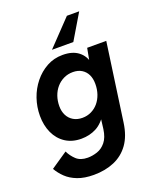

<svg xmlns="http://www.w3.org/2000/svg" viewBox="-166 -805 910 1115"><g transform="rotate(-20 289.0 -247.0)"><path d="M218 214Q160 214 118.5 198Q77 182 50 156Q23 130 6 100L109 30Q123 60 148.5 84Q174 108 219 108Q248 108 278 98Q308 88 330.5 60.5Q353 33 360 -17L373 -122L389 -107Q357 -52 315 -30Q273 -8 222 -8Q165 -8 124 -35Q83 -62 61.5 -109Q40 -156 40 -215Q40 -270 57.5 -321Q75 -372 108 -413Q141 -454 185.5 -478.5Q230 -503 284 -503Q345 -503 381 -475Q417 -447 426 -400L413 -387L433 -493H551L483 -11Q472 67 436.5 116.5Q401 166 345 190Q289 214 218 214ZM269 -120Q299 -120 324.5 -132.5Q350 -145 368 -166.5Q386 -188 396 -217Q406 -246 406 -280Q406 -313 394.5 -337Q383 -361 360.5 -375Q338 -389 306 -389Q275 -389 249 -376.5Q223 -364 204 -342Q185 -320 175 -291Q165 -262 165 -229Q165 -197 177.5 -172.5Q190 -148 213.5 -134Q237 -120 269 -120ZM237 -552 386 -708H462L369 -552Z"/></g></svg>

Font: Hanken Grotesk
Style: Bold Italic
Weight: 700
Italic angle: -8°
Designer: Alfredo Marco Pradil
Foundry: Hanken Design Co.
Version: Version 3.013